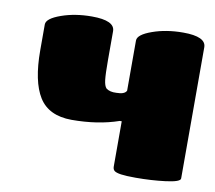

<svg xmlns="http://www.w3.org/2000/svg" viewBox="-69 -660 832 744"><g transform="rotate(10 347.0 -288.0)"><path d="M418.9 -22.9V-201.2H411.1Q329.6 -172.9 226.1 -172.9Q136.2 -173.3 98.1 -234.1Q60.1 -294.9 60.1 -418V-519Q60.1 -542.5 115.2 -562Q168.9 -581.1 234.9 -581.1Q325.2 -581.1 325.2 -539.1V-425.8Q325.2 -371.1 327.9 -347.9Q330.6 -324.7 338.9 -315.9Q353.5 -304.7 378.9 -306.2Q412.1 -306.2 418.9 -321.8V-519Q418.9 -542.5 474.1 -562Q527.8 -581.1 594.2 -581.1Q684.1 -581.1 684.1 -539.1V-22.9Q684.1 -9.3 626 -2Q571.3 4.9 509.8 4.9Q471.7 4.9 451.9 2Q432.1 -1 425.5 -6.6Q418.9 -12.2 418.9 -22.9Z"/></g></svg>

Font: GGS TheRock Black
Style: Regular
Weight: 900
Designer: Rodrigo Fuenzalida (2012); Goodgame Studios (2014)
Foundry: Rodrigo Fuenzalida,2012;  GGS,2014
Version: Version 1.002 | FøM Mod